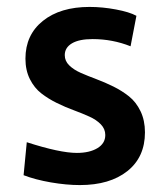

<svg xmlns="http://www.w3.org/2000/svg" viewBox="-20 -530 476 560"><path d="M168.9 -369.1Q168.9 -352.1 181.9 -339.4Q194.8 -326.7 215.3 -317.6Q235.8 -308.6 260.7 -299.3Q285.6 -290 310.8 -277.6Q335.9 -265.1 356.4 -248.8Q377 -232.4 389.9 -205.6Q402.8 -178.7 402.8 -144Q402.8 -71.8 351.6 -31Q300.3 9.8 212.9 9.8Q173.8 9.8 128.4 2Q83 -5.9 48.8 -19L58.1 -115.2Q154.8 -84 204.1 -84Q241.2 -84 264.2 -97.9Q287.1 -111.8 287.1 -136.2Q287.1 -153.8 274.2 -167.2Q261.2 -180.7 240.7 -189.9Q220.2 -199.2 195.6 -208.3Q170.9 -217.3 146 -229.5Q121.1 -241.7 100.6 -257.6Q80.1 -273.4 67.1 -299.3Q54.2 -325.2 54.2 -358.9Q54.2 -428.2 105 -469Q155.8 -509.8 241.2 -509.8Q278.8 -509.8 318.1 -502.4Q357.4 -495.1 377.9 -483.9L360.8 -395Q308.1 -416 250 -416Q210.9 -416 189.9 -403.6Q168.9 -391.1 168.9 -369.1Z"/></svg>

Font: LT Hoop SemBd
Style: Regular
Weight: 600
Designer: Daniel Lyons
Foundry: LyonsType
Version: Version 1.000